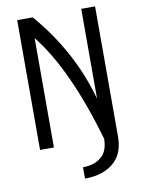

<svg xmlns="http://www.w3.org/2000/svg" viewBox="-100 -799 785 1067"><g transform="rotate(-10 293.0 -265.5)"><path d="M73.2 0V-732.4H161.1Q357.4 -504.9 434.6 -225.6V-732.4H512.7V0Q512.7 90.3 464.8 138.7Q403.8 200.2 291.5 200.2V136.2Q364.3 136.2 404.3 94.2Q434.1 63 434.6 0Q315.4 -411.6 151.4 -617.2V0Z"/></g></svg>

Font: Consola Mono
Style: Book
Weight: 400
Monospace: yes
Version: Version 2.001